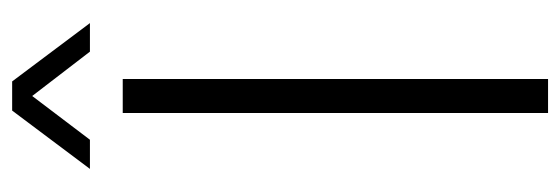

<svg xmlns="http://www.w3.org/2000/svg" viewBox="-323 -599 922 316"><g transform="rotate(-90 138.0 -441.0)"><path d="M110 -700H166V0H110ZM114 -882H162L258 -754H211L138 -849L66 -754H18Z"/></g></svg>

Font: Sarabun ExtraLight
Style: Regular
Weight: 275
Designer: Suppakit Chalermlarp | Katatrad Co.,Ltd.
Foundry: Cadson Demak Co.,Ltd.
Version: Version 1.000; ttfautohint (v1.6)